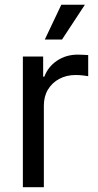

<svg xmlns="http://www.w3.org/2000/svg" viewBox="-20 -775 407 795"><path d="M74.7 0V-541H158.7V-457.5H163.6Q178.7 -498.5 216.1 -523.7Q253.4 -548.8 302.2 -548.8Q312.5 -548.8 325.2 -548.1Q337.9 -547.4 345.2 -546.9V-459.5Q341.3 -460.4 325.9 -462.4Q310.5 -464.4 293 -464.4Q255.4 -464.4 225.6 -448.5Q195.8 -432.6 178.7 -404.3Q161.6 -376 161.6 -337.9V0ZM165.5 -611.3 233.9 -755.4H331.5L236.8 -611.3Z"/></svg>

Font: Inter 17pt
Style: Regular
Weight: 400
Version: Version 4.001;git-66647c0bb